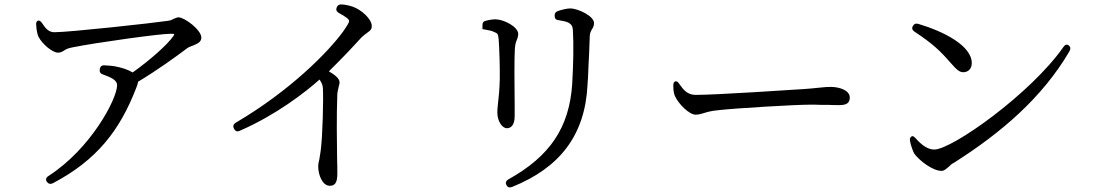

<svg xmlns="http://www.w3.org/2000/svg" viewBox="-20 -788 4930 864"><path d="M191 30C198 40 208 42 219 36C414 -67 519 -199 594 -395C597 -403 600 -411 601 -418C601 -418 601 -419 601 -420C688 -472 776 -536 821 -570C827 -575 839 -580 851 -584C868 -592 886 -598 886 -619C886 -653 811 -710 783 -710C778 -710 771 -707 766 -705C765 -705 764 -704 763 -704C761 -703 758 -701 749 -697C745 -696 740 -695 733 -694C675 -685 292 -643 225 -643C199 -643 185 -660 170 -683C163 -693 157 -697 151 -695C145 -693 141 -686 143 -674C144 -655 147 -637 153 -623C171 -588 217 -551 241 -551C248 -551 253 -553 259 -555C267 -559 271 -563 279 -567C286 -570 295 -573 307 -575C417 -597 699 -636 746 -636C767 -636 767 -636 759 -624C733 -587 656 -518 577 -462C555 -475 528 -484 495 -490C482 -492 468 -493 451 -494C438 -495 431 -489 429 -477C427 -465 431 -457 443 -453C480 -440 507 -427 507 -405C507 -343 389 -119 198 4C187 11 184 21 191 30Z M1033 -209C1039 -197 1048 -194 1060 -200C1223 -271 1354 -373 1418 -430C1429 -413 1432 -405 1433 -391C1436 -346 1432 -175 1423 -109C1421 -94 1419 -83 1417 -71C1414 -60 1412 -49 1412 -38C1412 -3 1430 48 1464 48C1486 48 1498 36 1498 -6C1498 -22 1498 -44 1497 -71C1496 -147 1494 -259 1498 -367C1499 -376 1501 -384 1503 -392C1503 -394 1504 -396 1504 -398C1504 -398 1505 -400 1505 -402C1507 -407 1508 -411 1508 -417C1508 -436 1485 -452 1460 -467C1520 -526 1569 -578 1607 -620C1614 -627 1625 -635 1632 -640C1634 -642 1635 -643 1637 -644C1645 -650 1653 -655 1653 -671C1653 -703 1605 -745 1567 -758C1549 -764 1534 -767 1518 -768C1507 -769 1499 -765 1495 -754C1491 -744 1494 -736 1506 -729C1539 -711 1551 -701 1551 -693C1551 -687 1544 -675 1524 -646C1457 -554 1285 -379 1041 -236C1030 -229 1027 -220 1033 -209Z M2259 45C2264 55 2273 58 2285 53C2498 -33 2613 -178 2624 -408C2624 -416 2625 -426 2626 -437C2627 -470 2629 -509 2631 -546L2634 -627C2635 -640 2639 -649 2645 -658C2648 -663 2653 -671 2653 -685C2653 -715 2582 -750 2546 -750C2532 -750 2511 -745 2492 -739C2480 -735 2475 -727 2476 -716C2476 -704 2482 -698 2495 -697C2513 -694 2528 -691 2536 -687C2555 -677 2556 -668 2558 -653C2562 -583 2560 -503 2555 -411C2542 -214 2455 -85 2268 19C2256 26 2254 35 2259 45ZM2151 -674V-657C2153 -657 2155 -656 2157 -656L2162 -655C2179 -652 2192 -650 2204 -644C2221 -637 2221 -635 2224 -611C2227 -575 2230 -479 2229 -433C2228 -384 2224 -349 2221 -323C2219 -307 2218 -293 2218 -282C2218 -244 2239 -211 2261 -211C2278 -211 2296 -223 2296 -266V-311C2295 -390 2294 -537 2297 -572C2298 -583 2300 -592 2302 -599C2305 -607 2308 -613 2310 -621C2311 -625 2312 -630 2312 -635C2312 -668 2246 -701 2210 -701C2198 -701 2183 -699 2168 -695C2156 -693 2151 -686 2151 -674Z M3110 -272C3123 -272 3133 -275 3147 -279C3160 -283 3178 -289 3211 -292C3286 -301 3560 -317 3625 -317C3644 -317 3661 -317 3676 -316H3710C3727 -315 3742 -315 3757 -315C3790 -315 3804 -325 3804 -349C3804 -382 3757 -397 3717 -397C3704 -397 3691 -396 3672 -394L3662 -393C3644 -391 3623 -389 3594 -387C3547 -384 3202 -361 3111 -361C3072 -361 3055 -385 3037 -410C3031 -420 3025 -423 3019 -422C3013 -420 3009 -413 3010 -401C3010 -386 3011 -371 3017 -356C3034 -319 3082 -272 3110 -272Z M4217 -19C4229 -19 4239 -29 4251 -39C4257 -45 4261 -50 4272 -55C4486 -191 4670 -348 4793 -558C4799 -569 4797 -578 4789 -584C4781 -590 4772 -587 4765 -576C4618 -366 4264 -115 4184 -115C4154 -115 4126 -137 4102 -164C4093 -174 4087 -178 4082 -174C4076 -170 4073 -164 4075 -154C4078 -136 4087 -110 4094 -97C4118 -64 4178 -19 4217 -19ZM4096 -645C4178 -591 4212 -558 4257 -506C4286 -473 4298 -463 4315 -463C4335 -463 4353 -477 4353 -504C4353 -583 4225 -647 4114 -680C4102 -684 4094 -681 4088 -671C4082 -661 4085 -652 4096 -645Z"/></svg>

Font: 寒蝉锦书宋 Text
Style: Regular
Weight: 400
Designer: 寒蝉锦书宋{Warren} 思源宋体{Ryoko NISHIZUKA 西塚涼子 (kana & ideographs); Frank Grießhammer (Latin, Greek & Cyrillic); Wenlong ZHANG 
Foundry: Adobe & ChillType
Version: Version 2.000;Glyphs 3.1.1 (3135)